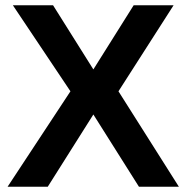

<svg xmlns="http://www.w3.org/2000/svg" viewBox="-20 -708 707 728"><path d="M658.2 0H506.8L334 -273.9L161.1 0H8.8L247.1 -361.8L28.8 -688H181.2L334 -444.8L486.8 -688H638.2L429.2 -361.8Z"/></svg>

Font: Libra Sans Modern
Style: Bold
Weight: 700
Foundry: Stefan Peev, Context Ltd
Version: Version 1.000